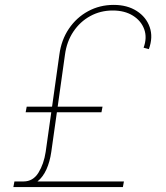

<svg xmlns="http://www.w3.org/2000/svg" viewBox="-20 -757 671 777"><path d="M477.3 0H34.1L38.4 -22.7H75.3Q113.6 -22.7 135.5 -57.9Q157.3 -93 164.8 -142L187.5 -302.6H83.8L88.1 -325.3H190.7L220.2 -535.5Q228 -595.2 258.7 -640.6Q289.4 -686.1 336.5 -711.6Q383.5 -737.2 440.3 -737.2Q495 -737.2 533.4 -712.5Q571.7 -687.9 585.9 -647.2Q600.1 -606.5 582.4 -558.2L561.1 -563.9Q576 -604.4 563.6 -638.7Q551.1 -672.9 517.8 -693.7Q484.4 -714.5 436.1 -714.5Q386.4 -714.5 345.2 -691.9Q304 -669.4 277 -629.1Q250 -588.8 242.9 -535.5L213.4 -325.3H394.9L390.6 -302.6H210.2L187.5 -142Q181.8 -102.6 168 -71.7Q154.1 -40.8 131.7 -22.7H481.5Z"/></svg>

Font: Inter Thin  BETA
Style: Italic
Weight: 100
Italic angle: -9.39999°
Designer: Rasmus Andersson
Foundry: rsms
Version: Version 3.011;git-f93a4a705